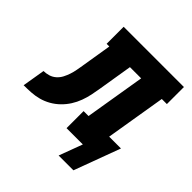

<svg xmlns="http://www.w3.org/2000/svg" viewBox="-232 -660 908 908"><g transform="rotate(45 222.0 -206.0)"><path d="M395 118H296L340 0H231V-114H264L314 -416H239L211 -245Q207 -220 202 -196Q197 -172 188 -147.5Q179 -123 165 -101Q151 -79 132 -60.5Q113 -42 90 -29Q67 -16 42.5 -9.5Q18 -3 -7 -1.5Q-32 0 -56 0L-37 -114Q-21 -114 -4 -119Q13 -124 26.5 -136Q40 -148 48 -163.5Q56 -179 61.5 -195.5Q67 -212 70 -228.5Q73 -245 76 -262V-263Q76 -263 76 -263Q76 -263 76 -263L101 -416H83V-530H486V-416H452L402 -114H481Z"/></g></svg>

Font: Iosevka Curly Slab HvObl
Style: Regular
Weight: 900
Italic angle: -9°
Monospace: yes
Designer: Belleve Invis
Foundry: Belleve Invis
Version: Version 11.1.0; ttfautohint (v1.8.3)